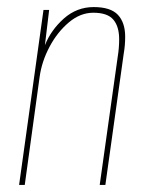

<svg xmlns="http://www.w3.org/2000/svg" viewBox="-20 -523 414 543"><path d="M34 0 103 -495H119L107 -395Q124 -438 160.5 -470.5Q197 -503 245 -503Q293 -503 313.5 -481Q334 -459 334 -419Q334 -407 333 -395Q332 -383 330 -372L278 0H262L313 -363Q315 -375 316 -387.5Q317 -400 317 -412Q317 -448 300.5 -467.5Q284 -487 244 -487Q207 -487 174.5 -459.5Q142 -432 120 -390.5Q98 -349 92 -305L50 0Z"/></svg>

Font: Alumni Sans Pinstripe
Style: Italic
Weight: 400
Italic angle: -8°
Designer: Robert E. Leuschke
Foundry: Robert E. Leuschke
Version: Version 1.010; ttfautohint (v1.8.4.7-5d5b)